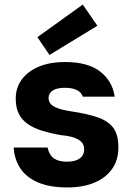

<svg xmlns="http://www.w3.org/2000/svg" viewBox="-20 -810 590 842"><path d="M276 12Q196 12 144.5 -11Q93 -34 68 -73.5Q43 -113 40 -163H189Q192 -146 201 -131.5Q210 -117 228 -109Q246 -101 273 -101Q298 -101 315 -107.5Q332 -114 340.5 -126Q349 -138 349 -154Q349 -175 337.5 -187Q326 -199 304.5 -206.5Q283 -214 250 -217Q203 -225 165.5 -236.5Q128 -248 102 -266Q76 -284 62.5 -311Q49 -338 49 -378Q49 -424 74.5 -460Q100 -496 148.5 -517Q197 -538 266 -538Q365 -538 419 -496.5Q473 -455 483 -386H343Q337 -405 317 -415Q297 -425 264 -425Q230 -425 211.5 -413Q193 -401 193 -380Q193 -367 201 -356Q209 -345 230.5 -336.5Q252 -328 290 -322Q365 -311 411 -294.5Q457 -278 478.5 -247Q500 -216 499 -162Q499 -108 471.5 -69Q444 -30 394 -9Q344 12 276 12ZM197 -569 144 -647 343 -790 407 -697Z"/></svg>

Font: DM Sans 9pt Black
Style: Regular
Weight: 900
Version: Version 4.004;gftools[0.9.30]